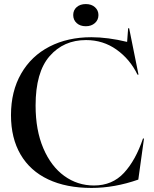

<svg xmlns="http://www.w3.org/2000/svg" viewBox="-20 -909 757 944"><path d="M34 -343Q34 -460 84 -547Q134 -634 223.5 -680Q313 -726 429 -726Q510 -726 605 -703L610 -770H615L661 -542H656Q619 -618 553 -665Q487 -712 403 -712Q293 -712 224 -633Q155 -554 155 -390Q155 -269 193 -180Q231 -91 296 -44Q361 3 442 3Q532 3 589.5 -59Q647 -121 683 -228H688L660 -26Q543 15 430 15Q306 15 217 -27Q128 -69 81 -149.5Q34 -230 34 -343ZM340 -835Q340 -859 357 -874Q374 -889 402 -889Q430 -889 447 -873.5Q464 -858 464 -835Q464 -811 446.5 -795.5Q429 -780 402 -780Q374 -780 357 -795.5Q340 -811 340 -835Z"/></svg>

Font: Nyght Serif
Style: Regular
Weight: 400
Designer: Maksym Kobuzan
Version: Version 0.410